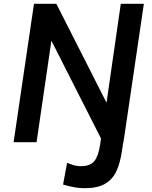

<svg xmlns="http://www.w3.org/2000/svg" viewBox="-20 -743 793 1003"><path d="M51 0 157.5 -723H274.5L536.5 -206.5L611 -723H731.5L625 0H517.5L248.5 -530.5L171 0ZM423 240Q388.5 240 355.8 232.8Q323 225.5 309.5 221L330.5 108Q344 112.5 361.5 118.8Q379 125 404 125Q452 125 473.2 98.2Q494.5 71.5 503.5 9.5L512 -50H631.5L617.5 42.5Q608.5 107 588.2 150.8Q568 194.5 528.8 217.2Q489.5 240 423 240Z"/></svg>

Font: Public Sans SemiBold
Style: Italic
Weight: 600
Italic angle: -8°
Designer: The Public Sans project authors (U.S. Web Design System). Libre Franklin designed by Pablo Impallari and Rodrigo Fuenzal
Version: Version 1.007; ttfautohint (v1.8.1) -l 8 -r 50 -G 200 -x 14 